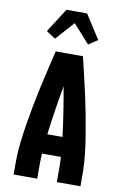

<svg xmlns="http://www.w3.org/2000/svg" viewBox="-104 -1039 709 1098"><g transform="rotate(10 250.0 -490.0)"><path d="M56 0V-74Q56 -130 62.5 -185.5Q69 -241 78 -296.5Q87 -352 97.5 -407Q108 -462 120 -516.5Q132 -571 145 -626Q158 -681 171 -735H329Q342 -681 355 -626Q368 -571 380 -516.5Q392 -462 402.5 -407Q413 -352 422 -296.5Q431 -241 437.5 -185.5Q444 -130 444 -74V0H307V-74Q307 -92 306.5 -110Q306 -128 305 -146H195Q194 -128 193.5 -110Q193 -92 193 -74V0ZM206 -260H294Q285 -332 274 -403.5Q263 -475 250 -546Q237 -475 226 -403.5Q215 -332 206 -260ZM154 -806 101 -841 190 -980H310L399 -841L346 -806L250 -913Z"/></g></svg>

Font: Iosevka Curly Heavy
Style: Regular
Weight: 900
Monospace: yes
Designer: Belleve Invis
Foundry: Belleve Invis
Version: Version 22.1.2; ttfautohint (v1.8.4)